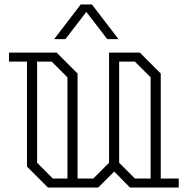

<svg xmlns="http://www.w3.org/2000/svg" viewBox="-20 -834 835 854"><path d="M775 -40V0H558L488 -71L417 0H193L100 -93V-560H20V-600H232L325 -507V-40H395L465 -110V-582V-600H602L695 -507V-40ZM215 -40H280V-490L210 -560H145V-110ZM580 -40H650V-490L580 -560H510V-110ZM457 -660 364 -781 271 -660H221L339 -814H389L507 -660Z"/></svg>

Font: Kumar One Outline
Style: Regular
Weight: 400
Designer: Parimal Parmar
Foundry: Indian Type Foundry
Version: Version 1.000;PS 1.000;hotconv 1.0.88;makeotf.lib2.5.647800